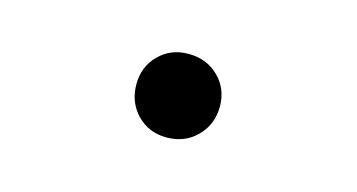

<svg xmlns="http://www.w3.org/2000/svg" viewBox="-35 -257 686 369"><g transform="rotate(15 307.5 -73.0)"><path d="M224.1 -73.8Q224.1 -108.7 247.4 -132.3Q270.8 -155.9 306.2 -155.9Q342.6 -155.9 366.4 -132.3Q390.3 -108.7 390.3 -73.8Q390.3 -37.9 366.4 -13.8Q342.6 10.3 306.2 10.3Q270.8 10.3 247.4 -13.8Q224.1 -37.9 224.1 -73.8Z"/></g></svg>

Font: Fira Code Light
Style: Regular
Weight: 300
Monospace: yes
Designer: Carrois Corporate, Edenspiekermann AG, Nikita Prokopov
Foundry: Carrois Corporate, Edenspiekermann AG, Nikita Prokopov
Version: Version 6.000; ttfautohint (v1.8.2) -l 8 -r 50 -G 200 -x 14 